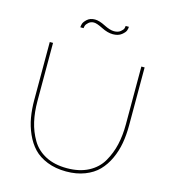

<svg xmlns="http://www.w3.org/2000/svg" viewBox="-131 -1025 1018 1136"><g transform="rotate(15 378.0 -456.5)"><path d="M311 -889Q292 -889 279 -877.5Q266 -866 263 -856.5Q260 -847 260 -841H240Q240 -849 243.5 -862Q247 -875 265 -891.5Q283 -908 313 -908Q339 -908 376 -889Q413 -870 438 -870Q463 -870 477.5 -882Q492 -894 494.5 -903Q497 -912 497 -918H517Q517 -909 513 -896Q509 -883 489 -867Q469 -851 436 -851Q404 -851 366.5 -870Q329 -889 311 -889ZM379 5Q314 5 262.5 -15.5Q211 -36 179 -70Q147 -104 126 -151.5Q105 -199 96.5 -249Q88 -299 88 -355V-710H108V-355Q108 -286 121 -229Q134 -172 163.5 -122Q193 -72 247.5 -43.5Q302 -15 378 -15Q455 -15 510 -44Q565 -73 594 -123.5Q623 -174 636 -231Q649 -288 649 -355V-710H669V-355Q669 -296 660 -245Q651 -194 629.5 -147.5Q608 -101 575.5 -67.5Q543 -34 492.5 -14.5Q442 5 379 5Z"/></g></svg>

Font: Raleway-v4020 Thin
Style: Regular
Weight: 250
Designer: Matt McInerney, Pablo Impallari, Rodrigo Fuenzalida
Foundry: Matt McInerney, Pablo Impallari, Rodrigo Fuenzalida
Version: Version 4.020;PS 004.020;hotconv 1.0.88;makeotf.lib2.5.64775